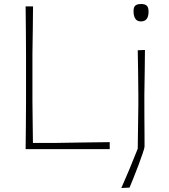

<svg xmlns="http://www.w3.org/2000/svg" viewBox="-20 -745 845 959"><path d="M108 0Q109 -61 109.2 -117Q109.5 -173 110 -238V-475Q109.5 -540.5 109.2 -596.5Q109 -652.5 108 -713H145Q144.5 -652.5 143.8 -596.5Q143 -540.5 142 -475V-241Q142.5 -183.5 143.2 -133.2Q144 -83 144.5 -31H250Q311.5 -32 358.5 -32.8Q405.5 -33.5 445.8 -34Q486 -34.5 528 -35V0ZM586 194Q606.5 148 624.5 104.8Q642.5 61.5 668 -2L671 -221V-271Q670.5 -332 669.8 -385Q669 -438 668 -494L704 -495.5Q703.5 -439 702.8 -385.5Q702 -332 701 -271Q701 -204 701.2 -157.8Q701.5 -111.5 701.8 -77.5Q702 -43.5 702 -13Q702 -6.5 693.2 19.5Q684.5 45.5 671.8 79.5Q659 113.5 646.5 144.5Q634 175.5 627 192ZM684 -638Q647 -638 647 -690Q647 -709.5 656 -717.2Q665 -725 685 -725Q704.5 -725 713.2 -716.5Q722 -708 722 -687Q722 -638 684 -638Z"/></svg>

Font: Commissioner Loud Thin
Style: Regular
Weight: 100
Designer: Kostas Bartsokas
Foundry: Kostas Bartsokas
Version: Version 1.000; ttfautohint (v1.8.3)